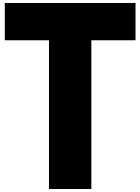

<svg xmlns="http://www.w3.org/2000/svg" viewBox="-20 -1258 934 1278"><path d="M12 -990H306V0H588V-990H882V-1238H12Z"/></svg>

Font: Hussar Dziwak
Style: Regular
Weight: 400
Version: Version 1.022